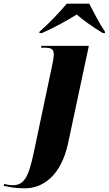

<svg xmlns="http://www.w3.org/2000/svg" viewBox="-160 -786 592 1046"><path d="M55 -613 54 -606H68C138 -636 217 -681 258 -707C289 -680 338 -643 400 -606H412V-613C388 -647 346 -727 326 -766H204C163 -718 108 -659 55 -613ZM-25 240C74 240 173 171 211 -6L324 -536H65L64 -526H84C123 -526 133 -516 133 -487C133 -473 129 -455 125 -434L24 45C-5 183 -30 223 -92 223C-105 223 -128 219 -137 216L-140 226C-106 234 -75 240 -25 240Z"/></svg>

Font: Noto Serif Display ExtraBold
Style: Italic
Weight: 800
Italic angle: -12°
Designer: Monotype Design Team
Foundry: Monotype Imaging Inc.
Version: Version 2.009